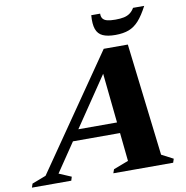

<svg xmlns="http://www.w3.org/2000/svg" viewBox="-166 -954 1012 1043"><g transform="rotate(-10 340.0 -433.0)"><path d="M160 -209 179.5 -268.5H508L488.5 -209ZM648 -54.5 712 -21 705 0H375L382.5 -21L465 -52.5L411 -575.5L439.5 -579L81.5 -50L149.5 -21L143 0H-74L-67 -21L10 -50.5L441 -675H574ZM531.5 -820Q559 -820 578.8 -824.2Q598.5 -828.5 612.5 -839Q626.5 -849.5 636.5 -866.5H698Q672.5 -817.5 647.5 -789.5Q622.5 -761.5 591.8 -749.8Q561 -738 517 -738Q473.5 -738 447.8 -749.8Q422 -761.5 412 -789.5Q402 -817.5 406 -866.5H455Q454.5 -849 462.2 -838.8Q470 -828.5 487 -824.2Q504 -820 531.5 -820Z"/></g></svg>

Font: Newsreader 24pt ExtraBold
Style: Italic
Weight: 800
Italic angle: -17°
Designer: Hugues Gentile
Foundry: Production Type
Version: Version 1.003